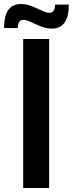

<svg xmlns="http://www.w3.org/2000/svg" viewBox="-30 -940 364 960"><path d="M229 -796.9Q203.1 -796.9 175.3 -807.9Q147.5 -818.8 124.3 -829.8Q101.1 -840.8 86.9 -840.8Q59.1 -840.8 59.1 -799.8H-9.8Q-9.8 -919.9 75.2 -919.9Q101.1 -919.9 128.9 -908.9Q156.7 -897.9 179.4 -887Q202.1 -876 215.8 -876Q245.1 -876 245.1 -917H314Q314 -796.9 229 -796.9ZM85.9 0V-745.1H215.8V0Z"/></svg>

Font: Montserrat-Arabic Medium
Style: Regular
Weight: 500
Designer: Mohamed Gaber
Foundry: Kief Type Foundry
Version: Version 5.008;PS 005.008;hotconv 1.0.88;makeotf.lib2.5.64775